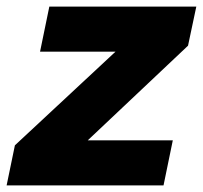

<svg xmlns="http://www.w3.org/2000/svg" viewBox="-48 -560 613 580"><path d="M-3 -121 301 -404H73L101 -540H545L520 -422L217 -136H474L446 0H-28Z"/></svg>

Font: Mona Sans ExtraBold
Style: Italic
Weight: 800
Italic angle: -11.7°
Designer: Deni Anggara
Foundry: GitHub
Version: Version 2.000